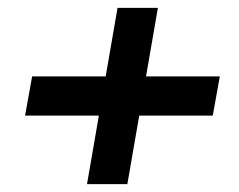

<svg xmlns="http://www.w3.org/2000/svg" viewBox="-20 -535 611 490"><path d="M202 -65 280 -515H383L305 -65ZM44 -240 62 -340H541L523 -240Z"/></svg>

Font: DM Sans 36pt SemiBold
Style: Italic
Weight: 600
Italic angle: -10°
Designer: Colophon Foundry, Jonny Pinhorn
Foundry: Colophon Foundry
Version: Version 4.004;gftools[0.9.30]